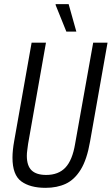

<svg xmlns="http://www.w3.org/2000/svg" viewBox="-20 -891 537 923"><path d="M199 12Q125 12 82.5 -19Q40 -50 40 -133Q40 -150 42 -170Q44 -190 48 -212L132 -686H201L115 -199Q113 -183 111 -168.5Q109 -154 109 -142Q109 -94 132 -72Q155 -50 202 -50Q261 -50 294.5 -85.5Q328 -121 341 -199L428 -686H497L413 -211Q398 -124 368 -75.5Q338 -27 296 -7.5Q254 12 199 12ZM299 -739 247 -868 248 -871H310L347 -739Z"/></svg>

Font: Archivo ExtraCondensed Light
Style: Italic
Weight: 300
Width: 2
Italic angle: -10°
Designer: Hector Gatti
Foundry: Omnibus-Type
Version: Version 2.001